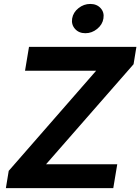

<svg xmlns="http://www.w3.org/2000/svg" viewBox="-20 -969 723 989"><path d="M10.3 0 24.9 -88.9 475.1 -604.5H108.9L129.4 -727.5H682.6L668 -638.2L217.3 -123H584L563.5 0ZM419.9 -797.9Q386.2 -797.9 366.5 -820.1Q346.7 -842.3 351.6 -873.5Q356.9 -905.3 384.3 -927Q411.6 -948.7 444.8 -948.7Q478.5 -948.7 498.3 -927Q518.1 -905.3 512.7 -873.5Q507.8 -842.3 480.5 -820.1Q453.1 -797.9 419.9 -797.9Z"/></svg>

Font: Inter 16pt
Style: Bold Italic
Weight: 700
Italic angle: -9.3988°
Version: Version 4.001;git-66647c0bb